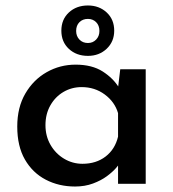

<svg xmlns="http://www.w3.org/2000/svg" viewBox="-20 -671 631 701"><path d="M254 10Q195 10 147 -15Q99 -40 71 -88.5Q43 -137 43 -209Q43 -279 72.5 -329.5Q102 -380 150.5 -407.5Q199 -435 256 -435Q316 -435 355 -410Q394 -385 415 -350L409 -334L419 -418H512V0H411V-106L421 -81Q417 -73 404 -58Q391 -43 370 -27.5Q349 -12 319.5 -1Q290 10 254 10ZM281 -73Q331 -73 365.5 -99.5Q400 -126 411 -172V-258Q399 -299 362.5 -326Q326 -353 278 -353Q242 -353 212 -335.5Q182 -318 164 -286.5Q146 -255 146 -214Q146 -174 164.5 -142Q183 -110 214 -91.5Q245 -73 281 -73ZM204 -559Q204 -600 231.5 -625.5Q259 -651 301 -651Q342 -651 369.5 -625.5Q397 -600 397 -559Q397 -519 369.5 -493Q342 -467 301 -467Q259 -467 231.5 -492.5Q204 -518 204 -559ZM258 -558Q258 -539 270 -526.5Q282 -514 301 -514Q319 -514 331 -526.5Q343 -539 343 -558Q343 -578 331 -590Q319 -602 301 -602Q282 -602 270 -590Q258 -578 258 -558Z"/></svg>

Font: Reem Kufi
Style: Regular
Weight: 400
Designer: Khaled Hosny
Version: Version 1.6